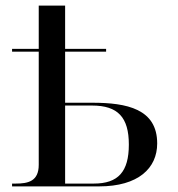

<svg xmlns="http://www.w3.org/2000/svg" viewBox="-20 -664 635 684"><path d="M23 0H333C473 0 540 -65 540 -153C540 -276 432 -298 309 -298H212V-480H358V-490H212V-644H118V-490H23V-480H118V-77C118 -18 80 -10 36 -10H23ZM314 -10H212V-288H308C400 -288 439 -246 439 -149C439 -52 401 -10 314 -10Z"/></svg>

Font: Noto Serif Display
Style: Regular
Weight: 400
Designer: Monotype Design Team
Foundry: Monotype Imaging Inc.
Version: Version 2.009